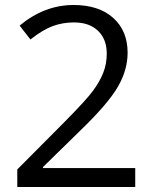

<svg xmlns="http://www.w3.org/2000/svg" viewBox="-20 -744 612 764"><path d="M518.1 0H48.8V-69.8L236.8 -258.8Q322.8 -345.7 350.1 -382.8Q377.4 -419.9 391.1 -455.1Q404.8 -490.2 404.8 -530.8Q404.8 -587.9 370.1 -621.3Q335.4 -654.8 273.9 -654.8Q229.5 -654.8 189.7 -640.1Q149.9 -625.5 101.1 -586.9L58.1 -642.1Q156.7 -724.1 272.9 -724.1Q373.5 -724.1 430.7 -672.6Q487.8 -621.1 487.8 -534.2Q487.8 -466.3 449.7 -399.9Q411.6 -333.5 307.1 -231.9L150.9 -79.1V-75.2H518.1Z"/></svg>

Font: f08437224
Style: Regular
Weight: 400
Foundry: Ascender Corporation
Version: Version 1.10